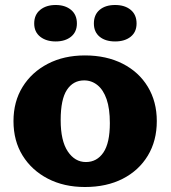

<svg xmlns="http://www.w3.org/2000/svg" viewBox="-20 -735 683 769"><path d="M320 14Q236 14 171.5 -19.5Q107 -53 70.5 -112Q34 -171 34 -250Q34 -328 70.5 -387Q107 -446 171.5 -479.5Q236 -513 320 -513Q406 -513 471 -480Q536 -447 572 -387.5Q608 -328 608 -250Q608 -171 572 -111.5Q536 -52 471.5 -19Q407 14 320 14ZM324 -86Q368 -86 394 -124Q420 -162 420 -242Q420 -300 407 -337.5Q394 -375 370.5 -394Q347 -413 317 -413Q273 -413 248 -375Q223 -337 223 -254Q223 -171 251.5 -128.5Q280 -86 324 -86ZM203 -569Q165 -569 141 -588Q117 -607 117 -641Q117 -676 141 -695.5Q165 -715 203 -715Q241 -715 264.5 -695.5Q288 -676 288 -641Q288 -607 264.5 -588Q241 -569 203 -569ZM441 -569Q402 -569 379 -588Q356 -607 356 -641Q356 -676 379 -695.5Q402 -715 441 -715Q480 -715 503.5 -695.5Q527 -676 527 -641Q527 -607 503.5 -588Q480 -569 441 -569Z"/></svg>

Font: Hahmlet ExtraBold
Style: Regular
Weight: 800
Designer: Minjoo Ham & Mark Frömberg
Foundry: hypertype
Version: Version 1.002